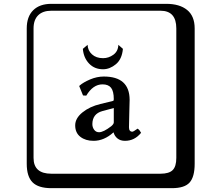

<svg xmlns="http://www.w3.org/2000/svg" viewBox="-20 -774 1140 1006"><path d="M439 -539.1Q439.9 -509.3 461.9 -489.3Q483.9 -469.2 520 -469.2Q549.8 -469.2 574.5 -487.5Q599.1 -505.9 600.1 -539.1L624 -518.1Q619.1 -463.9 587.2 -437.5Q555.2 -411.1 520 -411.1Q475.1 -411.1 446.5 -441.2Q418 -471.2 414.1 -518.1ZM576.2 -208 516.1 -191.9Q464.4 -177.7 463.9 -124Q463.9 -106.9 473.4 -94Q482.9 -81.1 499 -81.1Q522 -81.1 563 -112.8Q576.2 -124 576.2 -132.8ZM655.8 -106.9Q655.8 -84 673.8 -84Q678.7 -84 701.2 -100.1L703.1 -98.1Q710.9 -94.2 719.2 -78.1Q685.1 -36.1 634.8 -36.1Q610.8 -36.1 595.5 -48.6Q580.1 -61 575.2 -80.1H574.2Q525.4 -36.1 470.2 -36.1Q428.2 -36.1 401.1 -57.1Q374 -78.1 374 -117.2Q374 -154.3 412.1 -185.1Q450.2 -215.8 505.9 -229L571.8 -245.1Q575.7 -245.1 576.2 -253.9Q576.2 -295.9 562 -314Q547.9 -332 517.1 -332Q467.3 -332 432.1 -272.9L415 -273.9L395 -323.2L397.9 -326.2Q416 -342.3 451.9 -357.7Q487.8 -373 523.9 -373Q658.7 -373 659.2 -251Q659.2 -249 657.5 -184.6Q655.8 -120.1 655.8 -106.9ZM249 -717.8Q204.1 -717.8 179.9 -693.8Q155.8 -669.9 155.8 -625V53.2Q155.8 136.2 249 136.2H820.8Q865.7 136.2 884.8 117.2Q903.8 98.1 903.8 53.2V-625Q903.8 -717.8 820.8 -717.8ZM1000 84Q1000 152.8 973.4 182.4Q946.8 211.9 880.9 211.9H249Q181.2 211.9 150.6 181.4Q120.1 150.9 120.1 84V-625Q120.1 -687 154.1 -720.5Q188 -753.9 249 -753.9H851.1Q920.9 -753.9 960.4 -721.9Q1000 -689.9 1000 -625Z"/></svg>

Font: Linux Biolinum Keyboard O
Style: Regular
Weight: 700
Designer: Philipp H. Poll
Foundry: Philipp H. Poll
Version: Version 0.6.1